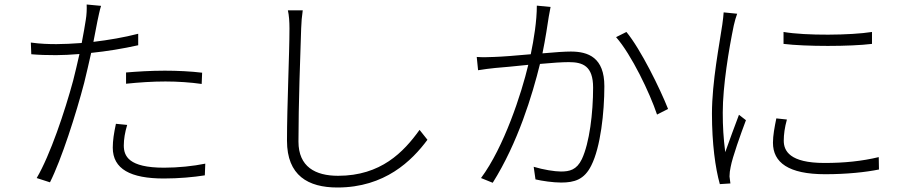

<svg xmlns="http://www.w3.org/2000/svg" viewBox="-20 -799 4040 853"><path d="M540 -427C598 -433 657 -437 715 -437C770 -437 827 -433 876 -426L878 -476C829 -482 768 -485 712 -485C650 -485 588 -481 540 -477ZM594 -649C532 -633 462 -621 395 -613C402 -647 408 -679 413 -706C417 -724 423 -755 429 -773L365 -779C366 -760 365 -733 361 -710C358 -688 351 -651 343 -608C302 -605 264 -603 231 -603C197 -603 159 -604 117 -610L119 -558C154 -555 188 -554 229 -554C260 -554 295 -556 333 -559C324 -518 314 -477 305 -441C268 -304 203 -110 143 -8L202 11C253 -90 318 -293 354 -431C365 -475 375 -520 385 -564C454 -571 527 -583 594 -598ZM495 -249C486 -207 481 -175 481 -143C481 -48 560 -6 708 -6C774 -6 840 -12 890 -20L892 -72C839 -61 771 -54 709 -54C551 -54 530 -106 530 -153C530 -180 535 -211 545 -244Z M1259 -753C1264 -731 1266 -703 1266 -673C1266 -559 1255 -328 1255 -174C1255 -19 1349 34 1479 34C1690 34 1810 -85 1879 -178L1844 -222C1773 -123 1672 -18 1482 -18C1381 -18 1306 -58 1306 -170C1306 -331 1314 -559 1318 -673C1319 -702 1321 -726 1325 -753H1259Z M2365 -774C2365 -706 2352 -625 2338 -558C2273 -552 2209 -547 2175 -546C2147 -545 2126 -544 2098 -546L2104 -487C2127 -491 2160 -495 2180 -497C2210 -499 2267 -505 2327 -511C2297 -384 2219 -145 2117 -8L2169 13C2281 -165 2345 -377 2379 -515C2431 -520 2479 -523 2507 -523C2569 -523 2615 -506 2615 -410C2615 -297 2599 -164 2565 -92C2542 -44 2510 -37 2472 -37C2444 -37 2394 -45 2351 -58L2359 -2C2389 5 2437 12 2473 12C2532 12 2576 -1 2607 -64C2648 -145 2665 -299 2665 -416C2665 -543 2594 -570 2516 -570C2491 -570 2443 -567 2390 -562C2403 -625 2414 -698 2418 -725C2421 -740 2423 -754 2426 -768ZM2717 -634C2785 -557 2867 -386 2899 -290L2948 -315C2913 -404 2826 -581 2763 -657Z M3461 -657V-604C3559 -592 3757 -592 3854 -604V-657C3760 -642 3560 -640 3461 -657ZM3429 -273C3421 -234 3414 -197 3414 -165C3414 -77 3483 -25 3646 -25C3742 -25 3826 -34 3885 -46L3884 -101C3809 -83 3731 -75 3643 -75C3488 -75 3462 -129 3462 -174C3462 -201 3466 -232 3476 -268L3429 -273ZM3195 -744C3194 -729 3192 -711 3189 -690C3177 -606 3143 -436 3143 -294C3143 -161 3158 -52 3178 19L3225 16C3224 7 3222 -5 3221 -15C3221 -28 3223 -44 3226 -57C3234 -101 3271 -204 3294 -265L3263 -289C3246 -245 3220 -173 3202 -123C3194 -187 3191 -236 3191 -299C3191 -417 3218 -580 3240 -686C3244 -704 3250 -725 3255 -738Z"/></svg>

Font: Noto Sans CJK Light
Style: Regular
Weight: 300
Designer: Ryoko NISHIZUKA (kana & ideographs); Paul D. Hunt (Latin, Greek & Cyrillic); Wenlong ZHANG (bopomofo); Sandoll Communica
Foundry: Adobe Systems Incorporated
Version: Version 1.000;PS 1;hotconv 1.0.78;makeotf.lib2.5.61930